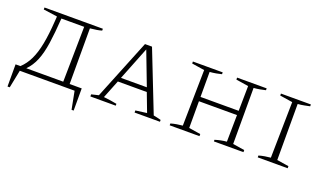

<svg xmlns="http://www.w3.org/2000/svg" viewBox="-69 -919 2452 1465"><g transform="rotate(20 1156.5 -186.5)"><path d="M34 145V-35H73Q114 -73 140 -127.5Q166 -182 181 -260Q196 -338 203 -445L206 -486L93 -502V-518H567V-503Q536 -493 473 -487V-35H571V145H554L526 0H81L52 145ZM243 -483Q235 -363 222.5 -278Q210 -193 186 -134.5Q162 -76 121 -35H421L428 -483Z M1158 -29Q1169 -27 1175.5 -25.5Q1182 -24 1191 -22Q1200 -20 1219 -15V0H1013V-17L1104 -29L1047 -179H812L753 -31Q784 -28 808.5 -24Q833 -20 860 -15V0H654V-17L712 -31L909 -518H966ZM825 -213H1035L932 -483Z M1298 0V-15Q1322 -22 1346 -26Q1370 -30 1393 -32L1401 -486L1298 -502V-518H1540V-503Q1520 -498 1496 -493.5Q1472 -489 1445 -487V-284H1755L1758 -486L1657 -502V-518H1897V-503Q1878 -498 1853 -493.5Q1828 -489 1802 -487V-32L1897 -17V0H1657V-13Q1704 -28 1751 -32L1754 -249H1445V-32L1540 -17V0Z M2013 0V-15Q2037 -22 2061 -26Q2085 -30 2108 -32L2116 -486L2013 -502V-518H2256V-503Q2236 -499 2212 -494Q2188 -489 2160 -487V-32L2256 -17V0Z"/></g></svg>

Font: Piazzolla SC ExtraLight
Style: Regular
Weight: 200
Designer: Juan Pablo del Peral
Foundry: Huerta Tipografica
Version: Version 1.330